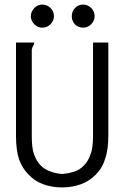

<svg xmlns="http://www.w3.org/2000/svg" viewBox="-20 -809 540 840"><path d="M50 -623V-215C50 -171 55 -136 64 -110C74 -84 88 -62 106 -44C123 -26 144 -12 169 -3C194 6 221 11 251 11C282 11 309 6 334 -3C359 -12 380 -26 399 -45C418 -64 432 -87 440 -115C450 -143 454 -177 454 -218V-623H387V-217C387 -181 384 -153 376 -134C370 -115 360 -98 348 -86C335 -72 321 -63 304 -58C288 -53 271 -49 252 -48C233 -49 216 -53 200 -59C183 -65 169 -74 157 -86C145 -99 136 -114 129 -134C122 -152 119 -179 119 -214V-591C120 -598 122 -604 126 -610C128 -614 130 -618 130 -621C130 -622 130 -623 129 -623ZM201 -774C191 -784 179 -789 165 -789C152 -789 140 -784 130 -774C120 -763 115 -751 115 -738C115 -725 120 -713 130 -703C140 -693 152 -688 165 -688C179 -688 191 -693 201 -703C211 -713 216 -725 216 -738C216 -752 211 -764 201 -774ZM379 -774C369 -784 357 -789 343 -789C330 -789 318 -784 308 -774C299 -764 294 -752 294 -738C294 -724 299 -712 308 -702C318 -693 330 -688 343 -688C357 -688 369 -693 379 -703C389 -713 394 -725 394 -738C394 -752 389 -764 379 -774Z"/></svg>

Font: Inconsolatazi4
Style: Regular
Weight: 400
Designer: Raph Levien, Kirill Tkachev
Foundry: Cyreal
Version: Version 1.013